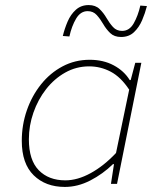

<svg xmlns="http://www.w3.org/2000/svg" viewBox="-20 -726 640 758"><path d="M236 12Q160 12 113 -34Q66 -80 66 -170Q66 -233 86 -290.5Q106 -348 142 -393Q178 -438 227 -464Q276 -490 334 -490Q388 -490 429 -468Q470 -446 492 -410H496L514 -478H538L442 0H418L430 -78H426Q386 -39 336.5 -13.5Q287 12 236 12ZM238 -14Q286 -14 338 -42.5Q390 -71 438 -122L490 -372Q457 -422 417 -443Q377 -464 332 -464Q281 -464 237.5 -439.5Q194 -415 162 -374Q130 -333 112 -281.5Q94 -230 94 -176Q94 -94 133 -54Q172 -14 238 -14ZM458 -580Q431 -580 415 -595.5Q399 -611 387.5 -631Q376 -651 362 -666.5Q348 -682 326 -682Q298 -682 280.5 -652.5Q263 -623 254 -582L228 -584Q235 -613 247 -641Q259 -669 279.5 -687.5Q300 -706 330 -706Q357 -706 373 -690.5Q389 -675 400.5 -655Q412 -635 426 -619.5Q440 -604 462 -604Q491 -604 508 -634Q525 -664 534 -704L560 -702Q553 -674 541 -646Q529 -618 509 -599Q489 -580 458 -580Z"/></svg>

Font: SourceCodeVF
Style: Italic
Weight: 200
Italic angle: -11°
Monospace: yes
Designer: Paul D. Hunt, Teo Tuominen
Foundry: Adobe
Version: Version 1.026;hotconv 1.1.0;makeotfexe 2.6.0